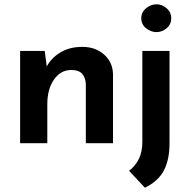

<svg xmlns="http://www.w3.org/2000/svg" viewBox="-20 -669 895 897"><path d="M189 -431 200 -346 197 -356Q219 -398 262 -424Q305 -450 365 -450Q426 -450 466.5 -414Q507 -378 508 -321V0H381V-275Q380 -305 364.5 -323.5Q349 -342 313 -342Q263 -342 232 -297Q201 -252 201 -182V0H74V-431ZM657 208 583 129Q613 106 629 73Q645 40 645 -6V-431H772V1Q772 77 745.5 127.5Q719 178 657 208ZM640 -584Q640 -612 662.5 -630.5Q685 -649 711 -649Q737 -649 758.5 -630.5Q780 -612 780 -584Q780 -555 758.5 -537Q737 -519 711 -519Q685 -519 662.5 -537Q640 -555 640 -584Z"/></svg>

Font: Reem Kufi Fun SemiBold
Style: Regular
Weight: 600
Designer: Khaled Hosny
Version: Version 1.005